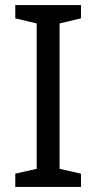

<svg xmlns="http://www.w3.org/2000/svg" viewBox="-20 -734 379 754"><path d="M298 0H40V-52L124 -71V-642L40 -662V-714H298V-662L214 -642V-71L298 -52Z"/></svg>

Font: Noto Sans Multani
Style: Regular
Weight: 400
Designer: Monotype Design Team
Foundry: Monotype Imaging Inc.
Version: Version 2.002; ttfautohint (v1.8.4.7-5d5b)